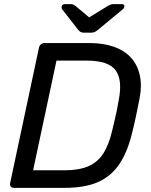

<svg xmlns="http://www.w3.org/2000/svg" viewBox="-20 -908 729 928"><path d="M47 0Q37 0 32 -6.5Q27 -13 29 -23L168 -676Q170 -687 177.5 -693.5Q185 -700 195 -700H411Q478 -700 529 -682.5Q580 -665 612 -630.5Q644 -596 655.5 -545Q667 -494 654 -429Q645 -384 638 -350Q631 -316 620 -272Q599 -180 560 -119.5Q521 -59 457 -29.5Q393 0 291 0ZM140 -85H292Q361 -85 406 -104Q451 -123 478.5 -165Q506 -207 522 -276Q529 -306 534.5 -328.5Q540 -351 544.5 -373.5Q549 -396 554 -425Q573 -522 538.5 -568.5Q504 -615 400 -615H253ZM387 -750Q379 -750 372 -752.5Q365 -755 357 -765L282 -861Q276 -868 278 -876Q280 -888 294 -888H322Q329 -888 334 -886Q339 -884 343 -881L411 -824L504 -881Q510 -884 515.5 -886Q521 -888 527 -888H570Q582 -888 581 -876Q581 -869 572 -862L455 -765Q443 -755 435.5 -752.5Q428 -750 419 -750Z"/></svg>

Font: Rubik
Style: Italic
Weight: 400
Italic angle: -12°
Designer: Hubert and Fischer
Foundry: Hubert and Fischer
Version: Version 2.300;gftools[0.9.30]